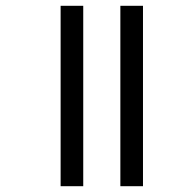

<svg xmlns="http://www.w3.org/2000/svg" viewBox="-20 -642 617 662"><path d="M395 0V-622H473V0ZM189 0V-622H267V0Z"/></svg>

Font: Noto Sans Bengali UI SemiCondensed
Style: Regular
Weight: 400
Width: 4
Designer: Jelle Bosma - Monotype Design Team
Foundry: Monotype Imaging Inc.
Version: Version 2.003